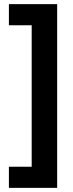

<svg xmlns="http://www.w3.org/2000/svg" viewBox="-20 -744 353 927"><path d="M23 61H133V-622H23V-724H256V163H23Z"/></svg>

Font: Noto Sans Condensed
Style: Regular
Weight: 400
Width: 3
Version: Version 2.013